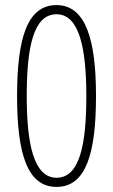

<svg xmlns="http://www.w3.org/2000/svg" viewBox="-20 -722 445 754"><path d="M357 -346C357 -565 317 -702 202 -702C87 -702 47 -572 47 -344C47 -117 88 12 202 12C319 12 357 -122 357 -346ZM85 -345C85 -539 112 -666 202 -666C291 -666 319 -534 319 -345C319 -151 292 -24 202 -24C113 -24 85 -155 85 -345Z"/></svg>

Font: Noto Sans Kannada ExtraCondensed ExtraLight
Style: Regular
Weight: 200
Width: 2
Designer: Jelle Bosma - Monotype Design Team
Foundry: Monotype Imaging Inc.
Version: Version 2.005